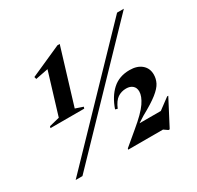

<svg xmlns="http://www.w3.org/2000/svg" viewBox="-158 -906 1132 1105"><g transform="rotate(-30 408.0 -353.0)"><path d="M53.5 0 741.5 -715H786.5L98.5 0ZM757.5 -153.5 668 18H660L634 0H402.5L404.5 -7.5L494.5 -83Q569.5 -145 597.5 -186.2Q625.5 -227.5 625.5 -258.5Q625.5 -283.5 609.8 -297.2Q594 -311 567.5 -311Q536 -311 511.2 -294.5Q486.5 -278 468 -234L453 -238.5Q478 -311 523.2 -352Q568.5 -393 637.5 -393Q688 -393 717.2 -368Q746.5 -343 746.5 -301Q746.5 -273.5 733.8 -248Q721 -222.5 684.5 -193.5Q648 -164.5 576.5 -125.5L535 -99H676.5L750 -153.5ZM148.5 -359 232 -633.5 148 -617 144 -632 350.5 -724H365.5L254.5 -359L305 -342L301.5 -331H77L80.5 -342Z"/></g></svg>

Font: Newsreader Display
Style: Bold Italic
Weight: 700
Italic angle: -17°
Designer: Hugues Gentile
Foundry: Production Type
Version: Version 1.001